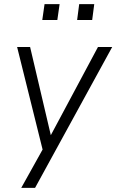

<svg xmlns="http://www.w3.org/2000/svg" viewBox="-20 -727 564 931"><path d="M83 184 195 -17 191 16 63 -499H126L231 -52H216L455 -499H524L150 184ZM354 -630 364 -707H437L427 -630ZM185 -630 196 -707H269L258 -630Z"/></svg>

Font: Nunitoga
Style: Light Italic
Weight: 300
Italic angle: -9°
Designer: Vernon Adams
Foundry: Vernon Adams
Version: Version 1.0